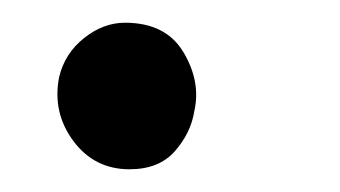

<svg xmlns="http://www.w3.org/2000/svg" viewBox="-20 -139 299 169"><path d="M94 10Q63 10 44.5 -15Q26 -40 32 -71Q37 -92 54 -105.5Q71 -119 90 -119Q126 -119 141.5 -93Q157 -67 151 -41Q148 -22 134 -6Q120 10 94 10Z"/></svg>

Font: Shantell Sans Normal
Style: Italic
Weight: 300
Italic angle: -11.31°
Designer: Stephen Nixon, Anya Danilova, Shantell Martin
Foundry: Arrow Type
Version: Version 1.008;[a672d596b]